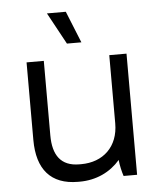

<svg xmlns="http://www.w3.org/2000/svg" viewBox="-52 -767 694 821"><g transform="rotate(-5 294.5 -356.5)"><path d="M254 -585H316L261 -721H180ZM250 8H257C328 8 389 -21 431 -70C433 -47 440 -18 446 0H504V-520H430V-227C430 -127 364 -66 270 -66H262C183 -66 149 -115 149 -200V-520H75V-187C75 -61 133 8 250 8Z"/></g></svg>

Font: Fixel Text Regular
Style: Regular
Weight: 400
Width: 4
Designer: AlfaBravo + MacPaw
Foundry: Kyrylo Tkachov, Marchela Mozhyna, Serhii Makarenko, Maria Weinstein, Zakhar Kryvoshyya
Version: Version 1.211